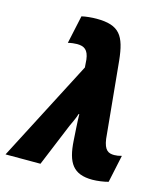

<svg xmlns="http://www.w3.org/2000/svg" viewBox="-167 -853 819 950"><g transform="rotate(15 242.5 -377.5)"><path d="M395 10C420 10 455 5 476 -1L506 -142C493 -138 480 -136 468 -136C438 -136 417 -146 409 -203L371 -594C358 -718 328 -765 210 -765C186 -765 154 -762 134 -757L103 -613C119 -617 137 -619 149 -619C186 -619 207 -605 213 -557L216 -517L-52 0H127L217 -218C225 -236 238 -261 246 -287H249C250 -265 250 -242 252 -218L256 -154C263 -40 297 10 395 10Z"/></g></svg>

Font: Noto Sans Condensed Black
Style: Italic
Weight: 900
Width: 3
Italic angle: -12°
Designer: Monotype Design Team
Foundry: Monotype Imaging Inc.
Version: Version 2.013